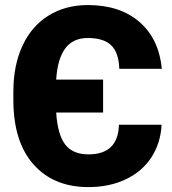

<svg xmlns="http://www.w3.org/2000/svg" viewBox="-20 -741 690 771"><path d="M628.9 -240.2Q625 -166 587.9 -109.1Q550.8 -52.2 485.1 -21Q419.4 10.3 335 10.3Q194.8 10.3 114.3 -81.1Q33.7 -172.4 33.7 -338.9V-373.5Q33.7 -478.5 70.3 -557.4Q106.9 -636.2 175 -678.5Q243.2 -720.7 332.5 -720.7Q461.9 -720.7 540 -652.8Q618.2 -585 629.9 -464.8H459Q457 -529.8 426.5 -559.1Q396 -588.4 332.5 -588.4Q272.9 -588.4 241.9 -546.4Q210.9 -504.4 205.6 -421.4H394V-289.1H205.6Q211.4 -200.2 241.9 -160.6Q272.5 -121.1 335 -121.1Q454.6 -121.1 457.5 -240.2Z"/></svg>

Font: Sadagaat-English
Style: Regular
Weight: 900
Designer: Ahmed alsheikh
Foundry: Ahmed alsheikh Design
Version: Version 2.137;January 17, 2018;FontCreator 11.0.0.2408 64-bi